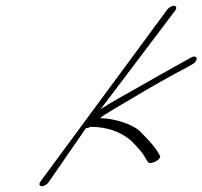

<svg xmlns="http://www.w3.org/2000/svg" viewBox="-20 -708 702 666"><path d="M558.8 -673 119.4 -77C114.5 -69 117 -62 125 -62C133 -62 144.5 -69 149.4 -77L278.4 -264H283.2C285.6 -264 288.6 -265 294 -268C350.4 -268 397.3 -252 434.8 -220C459.6 -195 476 -176 482.7 -163L493.1 -146C501.6 -134 543.2 -156 534.3 -169L523.9 -186C515.4 -200 496 -222 465.1 -253C443.9 -274 380.1 -298 327.3 -298C333.8 -307 422.2 -357 431.7 -363C506.3 -408 574 -446 633.3 -477L647.2 -485C670.6 -498 665 -521 641.6 -508L627.6 -500C618.2 -495 604.2 -487 586.3 -477C557.4 -461 486.4 -421 455.4 -403C428.5 -388 353.9 -347 328.2 -328L588.8 -673C593.8 -681 591.2 -688 583.2 -688C575.2 -688 563.8 -681 558.8 -673Z"/></svg>

Font: MewTooHand
Style: UltimateItaWide
Weight: 400
Designer: Mew Too, Robert Jablonski
Version: Version 0.77